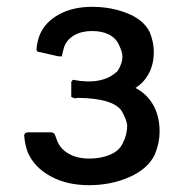

<svg xmlns="http://www.w3.org/2000/svg" viewBox="-20 -535 540 563"><path d="M377 -277Q411 -260 430 -226Q448 -193 448 -149Q448 -116 434 -82Q414 -40 360 -16Q306 8 241 8Q176 8 128.5 -18Q81 -44 62 -87Q53 -110 51 -137Q51 -147 64 -147H125Q138 -148 141 -140Q144 -132 147 -124Q156 -99 181 -84.5Q206 -70 242 -70Q276 -70 303 -81.5Q330 -93 340 -115Q353 -140 353 -168Q351 -185 336 -211Q309 -247 208 -248Q206 -247 200 -247Q195 -247 189 -251Q189 -291 189 -294Q189 -297 194 -301Q281 -284 325 -327Q339 -349 339 -369Q339 -383 328 -405Q319 -424 299 -434Q279 -444 250 -444Q219 -444 197.5 -431.5Q176 -419 168 -397Q166 -391 161 -369Q161 -370 150 -370L98 -382Q87 -382 87 -391Q89 -414 97 -434Q113 -471 153.5 -493Q194 -515 250 -515Q306 -515 353.5 -496Q401 -477 419 -441Q431 -411 431 -383Q431 -345 415 -317Q401 -292 377 -277Z"/></svg>

Font: Barlow_Medium_SS
Style: Regular
Weight: 500
Designer: Jeremy Tribby
Foundry: Jeremy Tribby
Version: Version 1.101 August 23, 2024